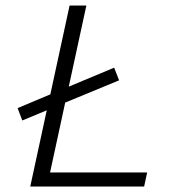

<svg xmlns="http://www.w3.org/2000/svg" viewBox="-20 -678 631 698"><path d="M162 -51H515L504 0H90L150 -277L61 -240L44 -285L163 -335L233 -658H294L230 -363L395 -432L413 -386L217 -305Z"/></svg>

Font: EauTestText Semilight
Style: Italic
Weight: 300
Italic angle: -12°
Designer: Christian Thalmann (Catharsis Fonts)
Version: Version 0.001;PS 000.001;hotconv 1.0.88;makeotf.lib2.5.64775